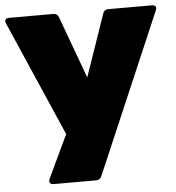

<svg xmlns="http://www.w3.org/2000/svg" viewBox="-73 -601 765 836"><g transform="rotate(-5 310.0 -183.0)"><path d="M408 -536 314 -264 214 -536C210 -547 202 -552 191 -552H-3C-18 -552 -24 -543 -18 -529L201 -26L112 162C106 176 112 186 127 186H313C324 186 333 181 337 171L637 -529C643 -543 637 -552 622 -552H431C420 -552 412 -547 408 -536Z"/></g></svg>

Font: Malmofest Black-Rounded
Style: Regular
Weight: 800
Designer: Jonny Pinhorn (Poppins), Kolossal
Version: Version 1.004;Glyphs 3.1.2 (3151)